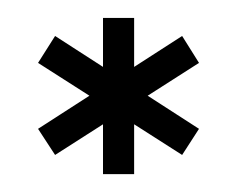

<svg xmlns="http://www.w3.org/2000/svg" viewBox="-20 -782 267 214"><path d="M183 -609.3 201.8 -638.4 41.4 -741.9 22.4 -711.9ZM41.4 -609.3 201.8 -711.9 183 -741.9 22.4 -638.4ZM94.8 -587.9H129.5V-762H94.8Z"/></svg>

Font: Anybody Thin Condensed
Style: Regular
Weight: 100
Width: 3
Version: Version 1.113;gftools[0.9.25]